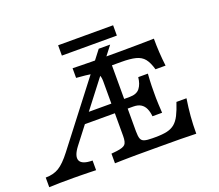

<svg xmlns="http://www.w3.org/2000/svg" viewBox="-128 -886 1205 1056"><g transform="rotate(-20 474.5 -358.5)"><path d="M-8.9 0V-56.5Q36.3 -56.5 69 -76.2Q101.6 -96 141.9 -148.4L507.3 -622.6H574.2L216.9 -158.9Q198.4 -134.7 192.3 -115.7Q186.3 -96.8 192.3 -83.5Q198.4 -70.2 216.9 -63.3Q235.5 -56.5 265.3 -56.5V0Q243.5 -0.8 221 -1.2Q198.4 -1.6 177 -2Q155.6 -2.4 135.5 -2.4Q91.1 -2.4 55.2 -2Q19.4 -1.6 -8.9 0ZM263.7 -258.9 304 -315.3H641.9V-258.9ZM503.2 -2.4Q484.7 -2.4 462.1 -2Q439.5 -1.6 416.9 -1.2Q394.4 -0.8 375.8 0V-56.5L407.3 -59.7Q446 -64.5 457.7 -77Q469.4 -89.5 469.4 -125.8V-445.2Q469.4 -468.5 463.3 -481.5Q457.3 -494.4 439.9 -500.4Q422.6 -506.5 388.7 -509.7L335.5 -514.5V-571Q359.7 -570.2 388.3 -569.8Q416.9 -569.4 445.6 -569Q474.2 -568.5 498.4 -568.5H508.1H613.7Q677.4 -568.5 725.8 -569.4Q774.2 -570.2 811.3 -571Q811.3 -529 813.7 -489.9Q816.1 -450.8 821 -409.7H762.1Q750 -452.4 732.3 -474.2Q714.5 -496 683.1 -504Q651.6 -512.1 598.4 -512.1H544.4V-125.8Q544.4 -96.8 549.6 -82.7Q554.8 -68.5 570.6 -63.7Q586.3 -58.9 616.9 -58.9H634.7Q675 -58.9 702 -64.9Q729 -71 747.6 -86.3Q766.1 -101.6 780.2 -129.4Q794.4 -157.3 808.9 -201.6H867.7Q859.7 -150 855.6 -101.6Q851.6 -53.2 851.6 0Q812.1 -1.6 759.7 -2Q707.3 -2.4 639.5 -2.4H508.1ZM658.1 -172.6Q655.6 -199.2 646.8 -218.5Q637.9 -237.9 621 -248.4Q604 -258.9 576.6 -258.9V-315.3Q617.7 -315.3 635.9 -338.7Q654 -362.1 658.1 -401.6H714.5Q711.3 -355.6 710.9 -331.5Q710.5 -307.3 710.5 -287.1Q710.5 -274.2 710.5 -259.3Q710.5 -244.4 711.7 -223.8Q712.9 -203.2 714.5 -172.6ZM304 -656.5V-716.9H625.8V-656.5Z"/></g></svg>

Font: Playfair 5pt SemiExpanded Light
Style: Regular
Weight: 300
Width: 6
Designer: Claus Eggers Sørensen
Foundry: Claus Eggers Sørensen
Version: Version 2.203